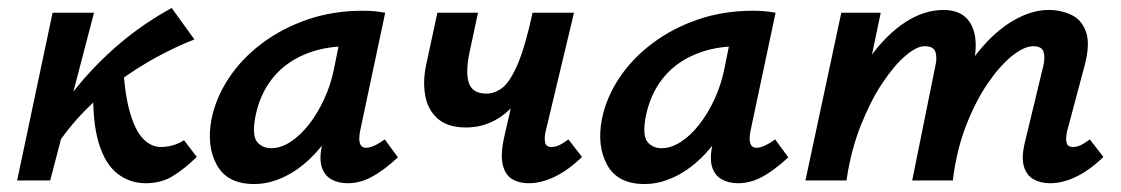

<svg xmlns="http://www.w3.org/2000/svg" viewBox="-20 -453 2815 482"><path d="M117 -80 80 -102Q123 -173 172.5 -233.5Q222 -294 281 -344Q340 -394 411 -433L468 -354Q422 -336 374 -310Q326 -284 279.5 -250Q233 -216 191.5 -173.5Q150 -131 117 -80ZM23 0 112 -421H216L106 0ZM346 7Q306 7 275 -17Q244 -41 228 -93.5Q212 -146 214 -233L288 -314Q291 -227 304.5 -177Q318 -127 338.5 -105.5Q359 -84 384 -84Q392 -84 402 -85.5Q412 -87 422.5 -91Q433 -95 442 -101L474 -59Q442 -28 413 -10.5Q384 7 346 7Z M618 9Q551 9 524.5 -38.5Q498 -86 511 -154Q522 -208 554.5 -257Q587 -306 637.5 -344Q688 -382 752 -404Q816 -426 890 -426Q910 -426 923 -424.5Q936 -423 947 -421L884 -124Q876 -82 899 -82Q908 -82 920 -87.5Q932 -93 946 -103L979 -58Q942 -24 912.5 -8.5Q883 7 853 7Q829 7 811.5 -3Q794 -13 787.5 -34.5Q781 -56 789 -92L822 -243L876 -277Q861 -211 833.5 -158Q806 -105 771 -67.5Q736 -30 696.5 -10.5Q657 9 618 9ZM661 -81Q685 -81 709.5 -97Q734 -113 755.5 -140.5Q777 -168 793.5 -203.5Q810 -239 818 -278L838 -377L893 -334Q884 -336 875 -336.5Q866 -337 857 -337Q805 -337 764 -323.5Q723 -310 693.5 -286Q664 -262 645.5 -228.5Q627 -195 620 -154Q613 -111 626 -96Q639 -81 661 -81Z M1150 -133Q1104 -133 1079 -155Q1054 -177 1047.5 -213Q1041 -249 1050 -291L1078 -421H1180L1159 -323Q1148 -272 1157 -245Q1166 -218 1201 -218Q1222 -218 1241 -232.5Q1260 -247 1279 -290.5Q1298 -334 1317 -421H1365Q1351 -349 1330.5 -295Q1310 -241 1283 -205Q1256 -169 1222.5 -151Q1189 -133 1150 -133ZM1307 7Q1283 7 1265.5 -3.5Q1248 -14 1242 -40Q1236 -66 1246 -110L1317 -421H1421L1350 -124Q1346 -106 1348.5 -95Q1351 -84 1365 -84Q1373 -84 1382.5 -88Q1392 -92 1407 -103L1441 -59Q1407 -26 1373 -9.5Q1339 7 1307 7Z M1598 9Q1531 9 1504.5 -38.5Q1478 -86 1491 -154Q1502 -208 1534.5 -257Q1567 -306 1617.5 -344Q1668 -382 1732 -404Q1796 -426 1870 -426Q1890 -426 1903 -424.5Q1916 -423 1927 -421L1864 -124Q1856 -82 1879 -82Q1888 -82 1900 -87.5Q1912 -93 1926 -103L1959 -58Q1922 -24 1892.5 -8.5Q1863 7 1833 7Q1809 7 1791.5 -3Q1774 -13 1767.5 -34.5Q1761 -56 1769 -92L1802 -243L1856 -277Q1841 -211 1813.5 -158Q1786 -105 1751 -67.5Q1716 -30 1676.5 -10.5Q1637 9 1598 9ZM1641 -81Q1665 -81 1689.5 -97Q1714 -113 1735.5 -140.5Q1757 -168 1773.5 -203.5Q1790 -239 1798 -278L1818 -377L1873 -334Q1864 -336 1855 -336.5Q1846 -337 1837 -337Q1785 -337 1744 -323.5Q1703 -310 1673.5 -286Q1644 -262 1625.5 -228.5Q1607 -195 1600 -154Q1593 -111 1606 -96Q1619 -81 1641 -81Z M2616 7Q2592 7 2574.5 -3Q2557 -13 2550.5 -35Q2544 -57 2552 -92L2599 -287Q2604 -307 2600 -322Q2596 -337 2574 -337Q2551 -337 2520.5 -312.5Q2490 -288 2459.5 -243.5Q2429 -199 2405 -137Q2381 -75 2372 0H2300Q2322 -108 2357 -188.5Q2392 -269 2435 -322Q2478 -375 2524 -401.5Q2570 -428 2612 -428Q2644 -428 2670 -415.5Q2696 -403 2706.5 -372.5Q2717 -342 2703 -289L2659 -124Q2655 -106 2657.5 -95Q2660 -84 2674 -84Q2682 -84 2691.5 -88Q2701 -92 2716 -103L2750 -59Q2716 -26 2682 -9.5Q2648 7 2616 7ZM2002 0 2092 -421H2191L2103 0ZM2040 0Q2060 -97 2092 -175.5Q2124 -254 2165 -310.5Q2206 -367 2253 -397.5Q2300 -428 2349 -428Q2399 -428 2418.5 -390.5Q2438 -353 2423 -289L2355 0H2270L2328 -287Q2333 -307 2328.5 -322Q2324 -337 2301 -337Q2281 -337 2252.5 -312.5Q2224 -288 2194.5 -243.5Q2165 -199 2140.5 -137Q2116 -75 2105 0Z"/></svg>

Font: Ysabeau Infant
Style: Bold Italic
Weight: 700
Italic angle: -12°
Designer: Christian Thalmann (Catharsis Fonts)
Version: Version 2.001;gftools[0.9.30]; featfreeze: ss01,ss02,lnum